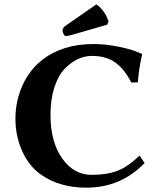

<svg xmlns="http://www.w3.org/2000/svg" viewBox="-20 -863 746 893"><path d="M428.2 -842.8Q468.3 -814.9 484.9 -762.2L478 -748L326.2 -704.1Q295.4 -695.3 287.1 -694.8Q281.2 -694.8 276.1 -703.9Q271 -712.9 271 -720.2Q271 -734.4 286.1 -744.1ZM414.1 -658.2Q468.3 -658.2 524.7 -647.2Q581.1 -636.2 609.9 -624.5L639.2 -612.8L641.1 -609.9Q626 -545.9 621.1 -480L590.8 -479Q558.6 -542 515.9 -572.5Q473.1 -603 407.2 -603Q374 -603 342 -588.1Q310.1 -573.2 280.5 -542.7Q251 -512.2 232.9 -456.5Q214.8 -400.9 214.8 -329.1Q214.8 -203.1 269 -126.5Q323.2 -49.8 405.8 -49.8Q477.5 -49.8 525.9 -68.4Q574.2 -86.9 628.9 -139.2L652.8 -105Q542 10.3 379.9 9.8Q260.7 9.8 174.8 -47.9Q116.7 -86.9 84.2 -158Q51.8 -229 51.8 -310.1Q51.8 -393.1 84.5 -465.6Q117.2 -538.1 175.8 -584Q271 -658.2 414.1 -658.2Z"/></svg>

Font: Linux Biolinum O
Style: Bold
Weight: 700
Designer: Philipp H. Poll
Foundry: Philipp H. Poll
Version: Version 1.3.2